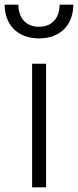

<svg xmlns="http://www.w3.org/2000/svg" viewBox="-72 -805 335 825"><path d="M96 -640C189 -640 243 -700 243 -785H184C184 -728 152 -690 96 -690C39 -690 7 -728 7 -785H-52C-52 -700 2 -640 96 -640ZM126 0V-531H66V0Z"/></svg>

Font: Plus Jakarta Sans Light
Style: Regular
Weight: 300
Designer: Gumpita Rahayu
Foundry: Tokotype
Version: Version 2.071;gftools[0.9.30]